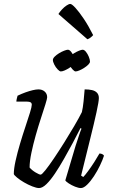

<svg xmlns="http://www.w3.org/2000/svg" viewBox="-20 -953 578 973"><path d="M178 0Q165 0 143.5 -8.5Q122 -17 101.5 -29Q81 -41 66.5 -53Q52 -65 50 -71Q50 -98 59 -138.5Q68 -179 81.5 -224.5Q95 -270 109 -311.5Q123 -353 132 -382.5Q141 -412 141 -422Q141 -431 135 -434.5Q129 -438 117 -438H63Q63 -445 65.5 -454.5Q68 -464 69 -468Q90 -478 109.5 -485Q129 -492 146 -496Q163 -500 175 -500Q194 -500 206.5 -489Q219 -478 219 -460Q219 -453 210 -424Q201 -395 187.5 -354Q174 -313 161 -267Q148 -221 139 -178Q130 -135 130 -104Q142 -90 160.5 -79Q179 -68 186 -68Q192 -68 210 -90.5Q228 -113 253 -150Q278 -187 305 -230Q332 -273 356 -314Q380 -355 395 -385Q400 -406 403.5 -439Q407 -472 409 -500Q430 -500 446 -496.5Q462 -493 471.5 -483Q481 -473 481 -456Q481 -439 469 -384Q457 -329 436.5 -247Q416 -165 391 -63L402 -56Q411 -65 426.5 -86Q442 -107 458 -132Q474 -157 484 -175Q492 -175 498 -172Q504 -169 507 -164Q500 -142 486.5 -114Q473 -86 456 -60Q439 -34 421.5 -17Q404 0 390 0Q378 0 360.5 -7Q343 -14 328.5 -23.5Q314 -33 311 -39L363 -214Q373 -244 380.5 -267Q388 -290 393 -301L388 -304Q371 -270 349 -229Q327 -188 304 -147.5Q281 -107 258.5 -73.5Q236 -40 215.5 -20Q195 0 178 0ZM363 -591Q357 -591 347 -602Q337 -613 330.5 -626.5Q324 -640 324 -649Q324 -657 333 -666Q342 -675 355 -683Q368 -691 380.5 -696Q393 -701 399 -701Q407 -701 415.5 -690.5Q424 -680 430 -665.5Q436 -651 436 -641Q436 -634 427.5 -625.5Q419 -617 406.5 -609Q394 -601 382 -596Q370 -591 363 -591ZM288 -591Q282 -591 272 -601.5Q262 -612 255 -626Q248 -640 248 -649Q248 -657 257 -666Q266 -675 279 -683Q292 -691 305 -696Q318 -701 324 -701Q332 -701 340.5 -690.5Q349 -680 355 -665.5Q361 -651 361 -641Q361 -634 352.5 -625.5Q344 -617 331.5 -609Q319 -601 307.5 -596Q296 -591 288 -591ZM423 -754 276 -882Q283 -893 294 -905Q305 -917 317 -925Q329 -933 336 -933Q344 -933 362 -913.5Q380 -894 404 -858.5Q428 -823 452 -775Q448 -770 440 -763.5Q432 -757 423 -754Z"/></svg>

Font: Texturina 12pt ExtraLight
Style: Italic
Weight: 250
Italic angle: -11°
Designer: Guillermo Torres Carreño
Foundry: Omnibus-Type
Version: Version 1.002